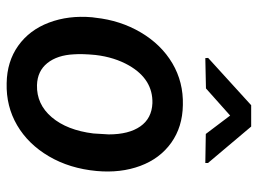

<svg xmlns="http://www.w3.org/2000/svg" viewBox="-122 -668 800 597"><g transform="rotate(90 278.5 -370.0)"><path d="M35.6 -266.1Q43.9 -343.8 81.3 -407.2Q118.7 -470.7 177.2 -505.4Q235.8 -540 307.1 -538.1Q375 -537.1 424.3 -502Q473.6 -466.8 496.3 -405.8Q519 -344.7 512.2 -270Q504.4 -186 466.6 -121.6Q428.7 -57.1 369.9 -22.7Q311 11.7 239.3 9.8Q171.9 8.8 122.8 -26.1Q73.7 -61 50.8 -121.8Q27.8 -182.6 34.2 -255.9ZM149.4 -199.2Q151.9 -147.9 176.5 -116.9Q201.2 -85.9 245.1 -84.5Q304.7 -83 345 -130.4Q385.3 -177.7 395.5 -259.8L398.4 -307.6Q398.4 -370.1 373.5 -405.8Q348.6 -441.4 301.3 -443.4Q227.1 -445.3 184.1 -370.6Q158.2 -325.2 151.4 -266.1Q147.5 -225.1 149.4 -199.2ZM487.3 -616.2V-607.9L397 -609.4L339.8 -685.1L255.4 -609.9L161.1 -607.9L160.6 -616.7L307.6 -750.5H374Z"/></g></svg>

Font: RobotoDraft Medium
Style: Italic
Weight: 500
Italic angle: -12°
Version: Version 2.001152; 2014